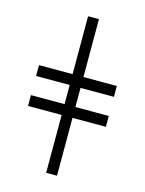

<svg xmlns="http://www.w3.org/2000/svg" viewBox="-112 -804 660 872"><g transform="rotate(15 217.5 -368.0)"><path d="M400 -272V-323H243V-413H400V-464H243V-736H192V-464H34V-413H192V-323H34V-272H192V0H243V-272Z"/></g></svg>

Font: STIX Math
Style: Regular
Weight: 400
Designer: MicroPress Inc., with final additions and corrections provided by Coen Hoffman, Elsevier (retired)
Version: Version 1.1.0